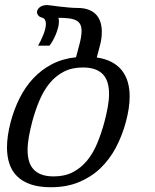

<svg xmlns="http://www.w3.org/2000/svg" viewBox="-20 -748 628 778"><path d="M23.4 -254.4Q37.1 -305.7 59.8 -350.8Q82.5 -396 115 -430.7Q147.5 -465.3 190.4 -487.8Q233.4 -510.3 288.1 -516.1L299.8 -560.1Q305.2 -579.6 307.9 -595Q310.5 -610.4 310.5 -622.1Q310.5 -638.7 305.2 -649.2Q299.8 -659.7 288.3 -665.5Q276.9 -671.4 259 -673.6Q241.2 -675.8 216.8 -675.8Q218.8 -669.9 218.8 -660.6Q218.8 -648.9 215.1 -635Q211.4 -621.1 205.8 -607.7Q200.2 -594.2 193.4 -582.3Q186.5 -570.3 180.2 -563H134.3Q139.6 -572.3 145.3 -583.7Q150.9 -595.2 155.5 -606.9Q160.2 -618.7 163.1 -630.1Q166 -641.6 166 -650.9Q166 -660.6 162.4 -667.5Q158.7 -674.3 149.9 -676.8Q140.1 -679.2 135 -685.5Q129.9 -691.9 129.9 -698.7Q129.9 -709 140.6 -718.3Q151.4 -727.5 171.9 -727.5Q174.8 -727.5 188.7 -725.6Q202.6 -723.6 221.2 -721.4Q239.7 -719.2 259.5 -717.5Q279.3 -715.8 293.9 -715.8Q322.3 -715.8 341.3 -707.8Q360.4 -699.7 371.6 -686.5Q382.8 -673.3 387.7 -655.8Q392.6 -638.2 392.6 -619.1Q392.6 -605 390.6 -590.8Q388.7 -576.7 384.8 -563L372.1 -515.1Q407.7 -509.8 432.9 -496.3Q458 -482.9 474.1 -462.4Q490.2 -441.9 497.8 -415.3Q505.4 -388.7 505.4 -357.4Q505.4 -333.5 501.5 -307.9Q497.6 -282.2 490.2 -254.4Q475.1 -198.2 449.5 -149.9Q423.8 -101.6 386.5 -65.9Q349.1 -30.3 299.3 -9.8Q249.5 10.7 186 10.7Q138.2 10.7 104.2 -1Q70.3 -12.7 49.1 -33.9Q27.8 -55.2 18.1 -84.7Q8.3 -114.3 8.3 -150.4Q8.3 -174.3 12.2 -200.4Q16.1 -226.6 23.4 -254.4ZM110.4 -254.4Q102.1 -222.2 96.9 -193.6Q91.8 -165 91.8 -140.1Q91.8 -115.7 97.4 -95.9Q103 -76.2 115.5 -62.3Q127.9 -48.3 148.2 -40.8Q168.5 -33.2 197.8 -33.2Q242.2 -33.2 275.1 -50.3Q308.1 -67.4 332.5 -96.9Q356.9 -126.5 373.8 -167Q390.6 -207.5 403.3 -254.4Q411.6 -286.1 416.7 -314.5Q421.9 -342.8 421.9 -367.7Q421.9 -392.1 416.3 -411.9Q410.6 -431.6 398.2 -445.6Q385.7 -459.5 365.5 -467Q345.2 -474.6 315.9 -474.6Q272 -474.6 239 -457.8Q206.1 -440.9 181.6 -411.4Q157.2 -381.8 140.1 -341.6Q123 -301.3 110.4 -254.4Z"/></svg>

Font: Arian AMU Serif
Style: Italic
Weight: 400
Italic angle: -15°
Designer: Ruben Hakobyan (Tarumian)
Foundry: Ruben Hakobyan (Tarumian)
Version: Version 1.002